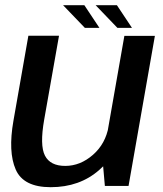

<svg xmlns="http://www.w3.org/2000/svg" viewBox="-20 -734 644 758"><path d="M394 0H487.5L591.5 -592.5H471L385 -102.5ZM213 -593H92L33 -257Q11.5 -134.5 42 -64.8Q72.5 5 180 5Q294.5 5 371.8 -63Q449 -131 462.5 -205L409 -236Q397 -166.5 347 -122.8Q297 -79 237.5 -79Q178.5 -79 157.5 -119.5Q136.5 -160 154.5 -262ZM443.5 -624H501L441.5 -713.5H357.5ZM315 -624H372.5L313 -713.5H229Z"/></svg>

Font: Anybody UltraCondensed Thin Medium
Style: Italic
Weight: 500
Italic angle: -10°
Version: Version 1.111